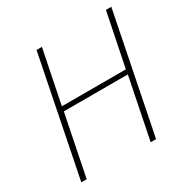

<svg xmlns="http://www.w3.org/2000/svg" viewBox="-152 -793 903 925"><g transform="rotate(-30 299.0 -330.0)"><path d="M40 0 172 -660H202L142 -364H498L558 -660H588L456 0H426L494 -338H138L70 0Z"/></g></svg>

Font: Source Sans 3 VF
Style: Italic
Weight: 200
Italic angle: -11°
Designer: Paul D. Hunt
Foundry: Adobe Systems Incorporated
Version: Version 3.042;hotconv 1.0.118;makeotfexe 2.5.65603